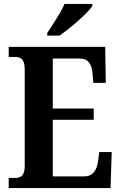

<svg xmlns="http://www.w3.org/2000/svg" viewBox="-20 -951 611 971"><path d="M219 -784V-771H281C338 -810 425 -886 447 -921V-931H306C288 -886 246 -827 219 -784ZM24 0H539L545 -182H482L476 -136C470 -92 451 -59 406 -59H247V-345H454V-402H247V-655H382C428 -655 444 -626 448 -578L452 -532H515L512 -714H24V-663H55C82 -663 105 -655 105 -600V-109C105 -66 87 -51 57 -51H24Z"/></svg>

Font: Noto Serif Condensed
Style: Bold
Weight: 700
Width: 3
Designer: Monotype Design Team
Foundry: Monotype Imaging Inc.
Version: Version 2.015